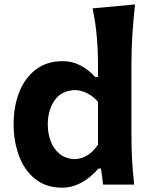

<svg xmlns="http://www.w3.org/2000/svg" viewBox="-20 -847 686 881"><path d="M266.1 14.2Q190.4 14.2 140.6 -26.4Q90.8 -66.9 66.7 -133.3Q42.5 -199.7 42.5 -276.9Q42.5 -358.9 68.4 -424.3Q94.2 -489.7 144.5 -528.1Q194.8 -566.4 268.1 -566.4Q313 -566.4 350.8 -545.9Q388.7 -525.4 416.5 -493.7H429.7V-546.4Q429.7 -614.3 424.1 -679Q418.5 -743.7 404.8 -808.6L599.6 -826.7Q592.3 -760.7 587.6 -691.4Q583 -622.1 583 -546.4V-239.7Q583 -170.9 585.9 -115.2Q588.9 -59.6 595.7 0H453.1L443.4 -73.7H432.1Q354 14.2 266.1 14.2ZM323.2 -116.7Q386.7 -119.6 429.7 -183.1V-379.9Q407.2 -405.8 379.4 -419.4Q351.6 -433.1 324.2 -433.6Q261.2 -431.6 230.2 -386Q199.2 -340.3 199.2 -275.4Q199.2 -234.9 212.6 -199.2Q226.1 -163.6 253.4 -141.1Q280.8 -118.7 323.2 -116.7Z"/></svg>

Font: Pinar-FD Bold
Style: Regular
Weight: 700
Designer: Amin Abedi
Version: Version 3.000